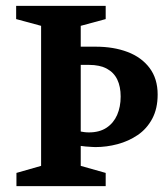

<svg xmlns="http://www.w3.org/2000/svg" viewBox="-20 -634 562 654"><path d="M36 0V-45L120 -69V-546L35 -569V-614H340V-569L255 -546V-475H306Q367 -475 414.5 -457Q462 -439 489.5 -402.5Q517 -366 517 -312Q517 -264 498.5 -229.5Q480 -195 449 -174Q418 -153 380.5 -143Q343 -133 305 -133Q304 -133 293.5 -133.5Q283 -134 271.5 -135Q260 -136 255 -137V-69L340 -45V0ZM283 -183Q319 -183 343 -199Q367 -215 379 -242.5Q391 -270 391 -305Q391 -339 379.5 -363Q368 -387 344 -400Q320 -413 283 -413Q276 -413 269 -413Q262 -413 255 -413V-186Q260 -185 267 -184Q274 -183 283 -183Z"/></svg>

Font: Manuale
Style: Bold
Weight: 700
Version: Version 1.002